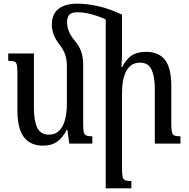

<svg xmlns="http://www.w3.org/2000/svg" viewBox="-20 -784 1030 1048"><path d="M263 -648Q263 -709 300.5 -736.5Q338 -764 401 -764Q455 -764 517 -750Q579 -736 646 -704V-494Q646 -475 645 -456Q644 -437 643 -418H647Q668 -460 697.5 -480.5Q727 -501 777 -501Q847 -501 881 -456.5Q915 -412 915 -315V-109Q915 -78 918.5 -63Q922 -48 932.5 -44Q943 -40 965 -40V0H825V-302Q825 -365 807.5 -403.5Q790 -442 744 -442Q695 -442 670.5 -398.5Q646 -355 646 -277V137Q646 168 649.5 182Q653 196 664 200Q675 204 697 204V244H557V-678Q513 -698 474 -707.5Q435 -717 403 -717Q372 -717 359 -704Q346 -691 346 -662Q346 -640 355 -615.5Q364 -591 387 -563Q413 -533 423.5 -501.5Q434 -470 434 -432V-108Q434 -77 437.5 -62.5Q441 -48 452 -44Q463 -40 484 -40V0H358L348 -75H344Q323 -33 292.5 -11Q262 11 215 11Q146 11 110.5 -35.5Q75 -82 75 -184V-384Q75 -415 72 -429.5Q69 -444 58 -448Q47 -452 25 -452V-492H165V-198Q165 -124 183.5 -86.5Q202 -49 247 -49Q282 -49 303.5 -71Q325 -93 335 -130.5Q345 -168 345 -215V-428Q345 -489 307 -538Q263 -592 263 -648Z"/></svg>

Font: Noto Serif Armenian Condensed Medium
Style: Regular
Weight: 500
Width: 3
Designer: Monotype Design Team
Foundry: Monotype Imaging Inc.
Version: Version 2.008; ttfautohint (v1.8.4.7-5d5b)